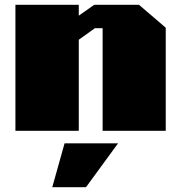

<svg xmlns="http://www.w3.org/2000/svg" viewBox="-20 -543 747 797"><path d="M44 0V-523H307V-478L371 -523H557L668 -428V0H406V-426H374L307 -378V0ZM197 234 248 52H470L337 234Z"/></svg>

Font: Tomorrow ExtraBold
Style: Regular
Weight: 800
Designer: Tony de Marco, Monica Rizzolli
Foundry: Just in Type
Version: Version 2.002